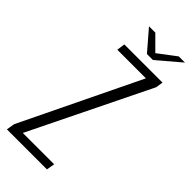

<svg xmlns="http://www.w3.org/2000/svg" viewBox="-251 -754 793 793"><g transform="rotate(45 145.5 -358.0)"><path d="M-17 0 -11 -36 240 -555H73L78 -591H301L296 -559L40 -36H223L217 0ZM172 -629 97 -716H134L194 -656L272 -715H308L207 -629Z"/></g></svg>

Font: Alumni Sans Light
Style: Italic
Weight: 300
Italic angle: -8°
Version: Version 1.016